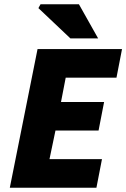

<svg xmlns="http://www.w3.org/2000/svg" viewBox="-20 -880 592 900"><path d="M26 0 156 -650H552L526 -516H288L266 -402H468L442 -268H240L212 -134H458L432 0ZM310 -700 160 -842 170 -860H350L440 -700Z"/></svg>

Font: Source Sans 3 ExtraLight Black
Style: Italic
Weight: 900
Italic angle: -11°
Version: Version 3.052;hotconv 1.1.0;makeotfexe 2.6.0